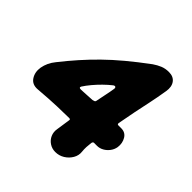

<svg xmlns="http://www.w3.org/2000/svg" viewBox="-216 -748 974 974"><g transform="rotate(45 271.0 -261.5)"><path d="M325.8 86Q302.4 86 283.6 73.6Q264.8 61.2 255.8 40.8Q246.8 20.4 251 -3L261.8 -76Q264.8 -86 254.2 -86Q222.2 -86 167.7 -84.1Q113.2 -82.2 38.8 -76Q1 -72.8 -16.9 -100Q-34.8 -127.2 -29 -164Q-25.4 -184 -16.8 -202.5Q-8.2 -221 6.4 -238.8Q43.6 -286 80.4 -327.4Q117.2 -368.8 157.9 -408.8Q198.6 -448.8 248.2 -490.2Q297.8 -531.6 360.6 -578.2Q381.2 -592.4 401.6 -600.7Q422 -609 447.2 -609Q479.8 -609 495.6 -587.3Q511.4 -565.6 505.4 -530Q496.6 -475.8 487 -431Q477.4 -386.2 468.4 -342.5Q459.4 -298.8 450 -246Q448.8 -236 456.6 -236H477.8Q507.6 -236 522.2 -211.4Q536.8 -186.8 532.6 -156Q529.4 -136.4 517.4 -120.5Q505.4 -104.6 488.7 -95.3Q472 -86 453.6 -86H432.4Q425.4 -86 423 -76Q420.8 -59.6 420 -43.4Q419.2 -27.2 421 -10.8Q423.8 13.8 410.8 36Q397.8 58.2 375.4 72.1Q353 86 325.8 86ZM195.6 -230Q216 -230.8 234.1 -232Q252.2 -233.2 273 -234.2Q279.2 -235.4 284.1 -237.3Q289 -239.2 290 -244.8Q295 -272.2 300.6 -297.3Q306.2 -322.4 310.6 -350.4Q312.4 -359.8 307.8 -363.2Q303.2 -366.6 295.4 -361.6Q274.2 -345 253.6 -324.6Q233 -304.2 215.3 -283.1Q197.6 -262 184.8 -242.2Q181.2 -236 183.8 -232.8Q186.4 -229.6 195.6 -230Z"/></g></svg>

Font: Winky Sans
Style: Italic
Weight: 400
Italic angle: -8.97852°
Designer: Simon Atzbach
Foundry: typofactur
Version: Version 1.205